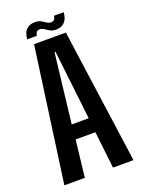

<svg xmlns="http://www.w3.org/2000/svg" viewBox="-146 -839 672 907"><g transform="rotate(-20 190.0 -386.0)"><path d="M15.5 0 109 -675.5H269L363 0H260L239 -185.5H139.5L118.5 0ZM146.5 -258.5H232L192 -606.5H187ZM229.5 -704.5Q212.5 -704.5 200.5 -711.5Q188.5 -718.5 178.8 -725.5Q169 -732.5 159 -732.5Q145.5 -732.5 140.5 -724.2Q135.5 -716 135 -708H86.5Q87 -721 92 -736Q97 -751 110.8 -761.5Q124.5 -772 150 -772Q166.5 -772 178 -765.2Q189.5 -758.5 199.2 -751.8Q209 -745 220.5 -745Q232.5 -745 238 -753.2Q243.5 -761.5 243.5 -769.5H292Q292 -757 286.8 -741.8Q281.5 -726.5 268.2 -715.5Q255 -704.5 229.5 -704.5Z"/></g></svg>

Font: Anybody Condensed Medium
Style: Regular
Weight: 500
Width: 3
Designer: Tyler Finck
Foundry: Etcetera Type Company
Version: Version 1.010; ttfautohint (v1.8.3) -l 8 -r 50 -G 200 -x 14 